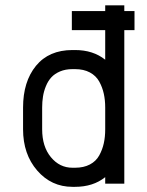

<svg xmlns="http://www.w3.org/2000/svg" viewBox="-20 -704 565 736"><path d="M257.8 -512.2H267.6Q336.9 -512.2 383.3 -475.1V-588.4H255.4V-661.6H383.3V-683.6H456.5V-661.6H495.6V-588.4H456.5V0H383.3V-24.9Q336.9 12.2 267.6 12.2H257.8Q176.8 12.2 122.6 -50.3Q68.4 -112.8 68.4 -208.5V-291.5Q68.4 -391.1 117.9 -451.7Q167.5 -512.2 257.8 -512.2ZM141.6 -291.5V-208.5Q141.6 -142.1 175 -101.6Q208.5 -61 257.8 -61H267.6Q300.8 -61 324.5 -73.5Q348.1 -85.9 360.4 -108.2Q372.6 -130.4 377.9 -154.8Q383.3 -179.2 383.3 -208.5V-291.5Q383.3 -320.3 377.9 -344.7Q372.6 -369.1 360.4 -391.4Q348.1 -413.6 324.5 -426.3Q300.8 -439 267.6 -439H257.8Q231 -439 210.2 -430.2Q189.5 -421.4 176.8 -407.5Q164.1 -393.6 156 -373.8Q147.9 -354 144.8 -334Q141.6 -314 141.6 -291.5Z"/></svg>

Font: Anka/Coder Condensed
Style: Regular
Weight: 400
Width: 4
Monospace: yes
Version: Version 1.100